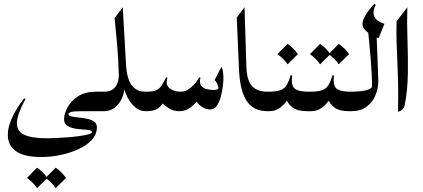

<svg xmlns="http://www.w3.org/2000/svg" viewBox="-20 -571 2171 986"><path d="M513.7 -100.1Q525.4 -100.1 531.2 -83.7Q537.1 -67.4 537.1 -50.3Q537.1 -32.7 531.7 -16.4Q526.4 0 513.7 0H400.4Q356.9 0 344.2 4.6Q331.5 9.3 331.5 14.6Q331.5 23.4 346.2 26.9Q360.8 30.3 382.6 32.2Q404.3 34.2 426 38.6Q447.8 43 462.6 53Q477.5 63 477.5 83Q477.5 119.6 450.9 147.9Q424.3 176.3 381.3 195.8Q338.4 215.3 288.8 225.3Q239.3 235.4 192.9 235.4Q107.9 235.4 67.1 208.7Q26.4 182.1 21.2 137.7Q16.1 93.3 39.1 40Q62 -13.2 104.5 -65.9L111.3 -63.5Q69.3 13.2 66.9 57.4Q64.5 101.6 103 120.4Q141.6 139.2 223.6 139.2Q238.8 139.2 266.6 137.9Q294.4 136.7 326.2 134.3Q357.9 131.8 386.7 127.9Q415.5 124 433.8 118.9Q452.1 113.8 452.1 107.4Q452.1 99.6 437.5 97.2Q422.9 94.7 401.1 93.5Q379.4 92.3 358.2 87.9Q336.9 83.5 322.5 72.3Q308.1 61 309.1 38.6Q310.1 11.2 327.6 -21Q345.2 -53.2 381.1 -76.7Q417 -100.1 472.7 -100.1ZM170.4 290Q202.6 312.5 223.1 342.8L170.4 395Q160.2 379.9 147 366.9Q133.8 354 118.2 342.8ZM266.1 290Q298.3 312.5 318.8 342.8L266.1 395Q255.9 379.9 242.7 366.9Q229.5 354 213.9 342.8Z M610.4 -533.7 627.9 -227.5Q633.8 -161.6 658.2 -130.9Q682.6 -100.1 727.5 -100.1Q743.2 -100.1 750.7 -83.7Q758.3 -67.4 758.3 -50.3Q758.3 -32.7 750.7 -16.4Q743.2 0 727.5 0Q699.2 0 676 -18.8Q652.8 -37.6 637 -67.1Q621.1 -96.7 615.2 -127.9L620.6 -128.9Q616.7 -72.3 587.4 -36.1Q558.1 0 513.7 0Q497.1 0 490.5 -16.4Q483.9 -32.7 483.9 -50.3Q483.9 -67.4 490.5 -83.7Q497.1 -100.1 513.7 -100.1Q552.7 -100.1 571.5 -123.5Q590.3 -147 590.3 -186Q590.3 -201.2 586.7 -269.8Q583 -338.4 568.4 -478Z M727.5 0Q715.3 0.5 709.2 -15.9Q703.1 -32.2 703.1 -49.8Q703.1 -66.9 709.2 -83.5Q715.3 -100.1 727.5 -100.1Q762.7 -100.1 780 -106.7Q797.4 -113.3 807.9 -129.2Q818.4 -145 833 -172.9H840.3Q828.1 -136.7 850.3 -118.4Q872.6 -100.1 908.2 -100.1Q931.6 -100.1 951.9 -115Q972.2 -129.9 985.6 -147.5Q999 -165 1002 -172.9H1009.3Q1002.4 -144 1013.7 -130.4Q1024.9 -116.7 1043.7 -112.8Q1062.5 -108.9 1077.6 -108.9Q1085 -108.9 1093.3 -111.3Q1101.6 -113.8 1101.6 -119.6Q1101.6 -128.4 1095.2 -141.8Q1088.9 -155.3 1082 -159.2L1116.7 -227.1Q1121.1 -223.1 1123.5 -210.7Q1126 -198.2 1126.7 -185.5Q1127.4 -172.9 1127.4 -167Q1127.4 -154.3 1124.3 -128.4Q1121.1 -102.5 1114 -75Q1106.9 -47.4 1093.8 -28.1Q1080.6 -8.8 1060.5 -8.8Q1037.6 -8.8 1018.3 -21.5Q999 -34.2 985.8 -53.2L992.7 -53.7Q951.7 0 902.3 0Q869.6 0 847.7 -14.4Q825.7 -28.8 813 -41.5L818.8 -43.9Q800.8 -17.1 781 -8.5Q761.2 0 727.5 0Z M1354 0Q1281.7 0 1247.1 -52.2Q1212.4 -104.5 1207.5 -211.4L1195.8 -481L1235.8 -533.7L1245.1 -232.4Q1247.1 -158.7 1273.7 -129.4Q1300.3 -100.1 1354 -100.1Q1368.2 -100.1 1375.5 -83.7Q1382.8 -67.4 1382.8 -50.3Q1382.8 -32.7 1375.5 -16.4Q1368.2 0 1354 0Z M1353.5 0Q1342.8 0 1336.2 -14.9Q1329.6 -29.8 1329.6 -50.3Q1329.6 -70.3 1336.2 -85.2Q1342.8 -100.1 1353.5 -100.1H1356Q1395.5 -100.1 1417.2 -106.9Q1439 -113.8 1450.7 -132.1Q1462.4 -150.4 1472.7 -184.6L1480.5 -183.1Q1478.5 -170.4 1478.5 -159.2Q1478.5 -123 1500 -111.6Q1521.5 -100.1 1565.4 -100.1H1567.9Q1579.6 -100.1 1586.9 -85.2Q1594.2 -70.3 1594.2 -50.3Q1594.2 -29.8 1587.2 -14.9Q1580.1 0 1567.9 0H1558.1Q1508.3 0 1483.4 -18.3Q1458.5 -36.6 1444.3 -71.8L1462.4 -67.9Q1445.3 -39.1 1420.7 -19.5Q1396 0 1363.3 0ZM1457 -345.7Q1489.3 -323.2 1509.8 -293L1457 -240.7Q1446.8 -255.9 1433.6 -268.8Q1420.4 -281.7 1404.8 -293Z M1568.4 0Q1557.6 0 1551 -14.9Q1544.4 -29.8 1544.4 -50.3Q1544.4 -70.3 1551 -85.2Q1557.6 -100.1 1568.4 -100.1H1570.8Q1610.4 -100.1 1632.1 -106.9Q1653.8 -113.8 1665.5 -132.1Q1677.2 -150.4 1687.5 -184.6L1695.3 -183.1Q1693.4 -170.4 1693.4 -159.2Q1693.4 -123 1714.8 -111.6Q1736.3 -100.1 1780.3 -100.1H1782.7Q1794.4 -100.1 1801.8 -85.2Q1809.1 -70.3 1809.1 -50.3Q1809.1 -29.8 1802 -14.9Q1794.9 0 1782.7 0H1772.9Q1723.1 0 1698.2 -18.3Q1673.3 -36.6 1659.2 -71.8L1677.2 -67.9Q1660.2 -39.1 1635.5 -19.5Q1610.8 0 1578.1 0ZM1624 -345.7Q1656.2 -323.2 1676.8 -293L1624 -240.7Q1613.8 -255.9 1600.6 -268.8Q1587.4 -281.7 1571.8 -293ZM1719.7 -345.7Q1752 -323.2 1772.5 -293L1719.7 -240.7Q1709.5 -255.9 1696.3 -268.8Q1683.1 -281.7 1667.5 -293Z M1866.2 -450.7 1912.6 -421.9Q1916 -339.8 1918.5 -274.9Q1920.9 -210 1922.9 -156.2Q1922.9 -117.2 1908 -81.3Q1893.1 -45.4 1862.1 -22.7Q1831.1 0 1783.2 0Q1771 0 1765.1 -16.4Q1759.3 -32.7 1759.3 -50.3Q1759.3 -67.4 1765.1 -83.7Q1771 -100.1 1783.2 -100.1Q1805.2 -100.1 1829.3 -102.3Q1853.5 -104.5 1871.6 -111.1Q1889.6 -117.7 1893.1 -130.4L1888.7 -113.3Q1890.6 -119.6 1890.6 -137.7Q1890.6 -173.8 1884.8 -253.9Q1878.9 -334 1866.2 -450.7ZM1901.9 -550.8 1909.7 -546.4Q1873 -474.1 1954.1 -448.7L1924.3 -374.5Q1886.2 -389.6 1863.8 -408.4Q1841.3 -427.2 1841.3 -447.8Q1841.3 -463.9 1853 -485.4Q1864.7 -506.8 1879.2 -525.1Q1893.6 -543.5 1901.9 -550.8Z M2016.6 -461.4 2071.8 -533.7Q2069.3 -457 2072.5 -368.9Q2075.7 -280.8 2074.5 -193.6Q2073.2 -106.4 2058.6 -32.7Q2052.2 -2.4 2023.9 2.4Q2025.9 -83.5 2024.4 -145.8Q2022.9 -208 2020.5 -258.1Q2018.1 -308.1 2016.6 -356Q2015.1 -403.8 2016.6 -461.4Z"/></svg>

Font: Lateef Medium
Style: Regular
Weight: 500
Designer: SIL International
Foundry: SIL International
Version: Version 4.200